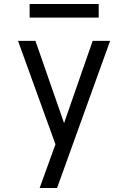

<svg xmlns="http://www.w3.org/2000/svg" viewBox="-20 -939 640 959"><path d="M178 0Q191 -35 203.5 -70.5Q216 -106 229 -141L257 -218L70 -735H157L300 -324L443 -735H530L265 0ZM473 -851H128V-919H473Z"/></svg>

Font: Iosevka Aile
Style: Regular
Weight: 400
Designer: Belleve Invis
Foundry: Belleve Invis
Version: Version 28.0.1; ttfautohint (v1.8.4)